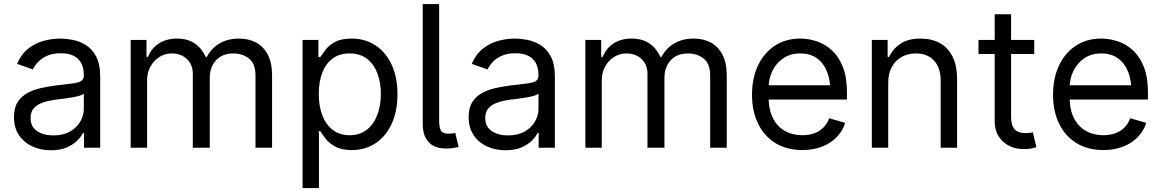

<svg xmlns="http://www.w3.org/2000/svg" viewBox="-20 -748 5880 972"><path d="M237.3 12.7Q185.5 12.7 143.1 -7.1Q100.6 -26.9 75.7 -64.5Q50.8 -102.1 50.8 -155.3Q50.8 -202.1 69.3 -231.2Q87.9 -260.3 118.9 -277.1Q149.9 -293.9 187.3 -302.2Q224.6 -310.5 262.7 -315.4Q312.5 -321.8 343.8 -325.2Q375 -328.6 389.6 -336.9Q404.3 -345.2 404.3 -365.2V-368.2Q404.3 -403.3 391.4 -428Q378.4 -452.6 352.5 -465.6Q326.7 -478.5 288.1 -478.5Q248 -478.5 220 -466.3Q191.9 -454.1 173.8 -435.3Q155.8 -416.5 146.5 -396.5L66.4 -424.8Q87.9 -474.6 123.8 -502.4Q159.7 -530.3 201.9 -541.5Q244.1 -552.7 285.2 -552.7Q311.5 -552.7 345.7 -546.6Q379.9 -540.5 412.4 -521.2Q444.8 -502 466.1 -463.1Q487.3 -424.3 487.3 -359.4V0H405.3V-74.2H399.4Q391.1 -56.6 371.1 -36.4Q351.1 -16.1 318.1 -1.7Q285.2 12.7 237.3 12.7ZM250 -62.5Q299.8 -62.5 334.2 -82Q368.7 -101.6 386.5 -132.6Q404.3 -163.6 404.3 -197.3V-274.4Q398.9 -268.1 380.9 -262.9Q362.8 -257.8 339.4 -253.9Q315.9 -250 293.9 -247.3Q272 -244.6 258.8 -243.2Q226.1 -238.8 197.8 -229.2Q169.4 -219.7 152.1 -201.2Q134.8 -182.6 134.8 -150.4Q134.8 -106.9 167.2 -84.7Q199.7 -62.5 250 -62.5Z M641.6 0V-545.9H721.7V-460H729.5Q746.6 -503.9 784.7 -528.3Q822.8 -552.7 876 -552.7Q929.7 -552.7 965.6 -528.3Q1001.5 -503.9 1021.5 -460H1027.3Q1048.8 -502.4 1090.6 -527.6Q1132.3 -552.7 1190.4 -552.7Q1239.3 -552.7 1276.9 -532.5Q1314.5 -512.2 1335.9 -470.7Q1357.4 -429.2 1357.4 -365.2V0H1273.4V-365.2Q1273.4 -425.8 1240.2 -451.7Q1207 -477.5 1162.1 -477.5Q1105 -477.5 1073.5 -442.6Q1042 -407.7 1042 -355.5V0H956.1V-374Q956.1 -420.4 926.3 -449Q896.5 -477.5 848.6 -477.5Q815.9 -477.5 787.6 -460Q759.3 -442.4 741.9 -411.6Q724.6 -380.9 724.6 -340.8V0Z M1511.7 204.1V-545.9H1591.8V-459H1601.6Q1610.8 -473.1 1627.4 -495.4Q1644 -517.6 1675.3 -535.2Q1706.5 -552.7 1759.8 -552.7Q1828.6 -552.7 1880.9 -518.3Q1933.1 -483.9 1962.6 -420.7Q1992.2 -357.4 1992.2 -271.5Q1992.2 -185.1 1962.9 -121.3Q1933.6 -57.6 1881.3 -22.9Q1829.1 11.7 1760.7 11.7Q1708.5 11.7 1676.8 -6.1Q1645 -23.9 1627.9 -46.6Q1610.8 -69.3 1601.6 -84H1594.7V204.1ZM1750 -63.5Q1802.2 -63.5 1837.4 -91.6Q1872.6 -119.6 1890.4 -167Q1908.2 -214.4 1908.2 -272.5Q1908.2 -330.1 1890.6 -376.5Q1873 -422.9 1838.1 -450.2Q1803.2 -477.5 1750 -477.5Q1698.7 -477.5 1664.1 -451.9Q1629.4 -426.3 1611.6 -380.1Q1593.8 -334 1593.8 -272.5Q1593.8 -210.9 1611.8 -163.8Q1629.9 -116.7 1664.8 -90.1Q1699.7 -63.5 1750 -63.5Z M2239.3 3.9Q2179.7 3.9 2149.9 -28.6Q2120.1 -61 2120.1 -119.1V-727.5H2203.1V-141.6Q2203.1 -102.5 2212.2 -86.9Q2221.2 -71.3 2249 -71.3Q2263.2 -71.3 2270.8 -72.3Q2278.3 -73.2 2284.7 -75.2L2301.8 -3.9Q2291 -1 2274.2 1.5Q2257.3 3.9 2239.3 3.9Z M2539.1 12.7Q2487.3 12.7 2444.8 -7.1Q2402.3 -26.9 2377.4 -64.5Q2352.5 -102.1 2352.5 -155.3Q2352.5 -202.1 2371.1 -231.2Q2389.6 -260.3 2420.7 -277.1Q2451.7 -293.9 2489 -302.2Q2526.4 -310.5 2564.5 -315.4Q2614.3 -321.8 2645.5 -325.2Q2676.8 -328.6 2691.4 -336.9Q2706.1 -345.2 2706.1 -365.2V-368.2Q2706.1 -403.3 2693.1 -428Q2680.2 -452.6 2654.3 -465.6Q2628.4 -478.5 2589.8 -478.5Q2549.8 -478.5 2521.7 -466.3Q2493.7 -454.1 2475.6 -435.3Q2457.5 -416.5 2448.2 -396.5L2368.2 -424.8Q2389.6 -474.6 2425.5 -502.4Q2461.4 -530.3 2503.7 -541.5Q2545.9 -552.7 2586.9 -552.7Q2613.3 -552.7 2647.5 -546.6Q2681.6 -540.5 2714.1 -521.2Q2746.6 -502 2767.8 -463.1Q2789.1 -424.3 2789.1 -359.4V0H2707V-74.2H2701.2Q2692.9 -56.6 2672.9 -36.4Q2652.8 -16.1 2619.9 -1.7Q2586.9 12.7 2539.1 12.7ZM2551.8 -62.5Q2601.6 -62.5 2636 -82Q2670.4 -101.6 2688.2 -132.6Q2706.1 -163.6 2706.1 -197.3V-274.4Q2700.7 -268.1 2682.6 -262.9Q2664.6 -257.8 2641.1 -253.9Q2617.7 -250 2595.7 -247.3Q2573.7 -244.6 2560.5 -243.2Q2527.8 -238.8 2499.5 -229.2Q2471.2 -219.7 2453.9 -201.2Q2436.5 -182.6 2436.5 -150.4Q2436.5 -106.9 2469 -84.7Q2501.5 -62.5 2551.8 -62.5Z M2943.4 0V-545.9H3023.4V-460H3031.2Q3048.3 -503.9 3086.4 -528.3Q3124.5 -552.7 3177.7 -552.7Q3231.4 -552.7 3267.3 -528.3Q3303.2 -503.9 3323.2 -460H3329.1Q3350.6 -502.4 3392.3 -527.6Q3434.1 -552.7 3492.2 -552.7Q3541 -552.7 3578.6 -532.5Q3616.2 -512.2 3637.7 -470.7Q3659.2 -429.2 3659.2 -365.2V0H3575.2V-365.2Q3575.2 -425.8 3542 -451.7Q3508.8 -477.5 3463.9 -477.5Q3406.7 -477.5 3375.2 -442.6Q3343.8 -407.7 3343.8 -355.5V0H3257.8V-374Q3257.8 -420.4 3228 -449Q3198.2 -477.5 3150.4 -477.5Q3117.7 -477.5 3089.4 -460Q3061 -442.4 3043.7 -411.6Q3026.4 -380.9 3026.4 -340.8V0Z M4042 11.7Q3963.4 11.7 3906 -23.4Q3848.6 -58.6 3817.9 -121.8Q3787.1 -185.1 3787.1 -268.6Q3787.1 -352.5 3817.4 -416.5Q3847.7 -480.5 3902.6 -516.6Q3957.5 -552.7 4031.2 -552.7Q4073.7 -552.7 4115.7 -538.6Q4157.7 -524.4 4192.1 -492.7Q4226.6 -460.9 4247.1 -408.7Q4267.6 -356.4 4267.6 -280.3V-244.1H3846.7V-316.4H4222.2L4183.6 -289.1Q4183.6 -343.8 4166.5 -386.2Q4149.4 -428.7 4115.5 -453.1Q4081.5 -477.5 4031.2 -477.5Q3981 -477.5 3945.1 -452.9Q3909.2 -428.2 3890.1 -388.7Q3871.1 -349.1 3871.1 -303.7V-255.9Q3871.1 -193.8 3892.6 -150.9Q3914.1 -107.9 3952.6 -85.7Q3991.2 -63.5 4042 -63.5Q4074.7 -63.5 4101.6 -73Q4128.4 -82.5 4147.9 -101.8Q4167.5 -121.1 4177.7 -149.4L4258.8 -126Q4246.1 -85 4216.1 -54Q4186 -22.9 4141.6 -5.6Q4097.2 11.7 4042 11.7Z M4476.6 -328.1V0H4393.6V-545.9H4473.6V-460H4481.4Q4500.5 -502 4539.6 -527.3Q4578.6 -552.7 4640.6 -552.7Q4695.8 -552.7 4737.3 -530.3Q4778.8 -507.8 4802 -462.2Q4825.2 -416.5 4825.2 -346.7V0H4742.2V-340.8Q4742.2 -404.8 4708.5 -441.2Q4674.8 -477.5 4616.7 -477.5Q4576.7 -477.5 4544.9 -460Q4513.2 -442.4 4494.9 -409.2Q4476.6 -376 4476.6 -328.1Z M5215.8 -545.9V-474.6H4933.6V-545.9ZM5015.6 -675.8H5098.6V-156.2Q5098.6 -113.8 5116.2 -94Q5133.8 -74.2 5171.9 -74.2Q5180.2 -74.2 5189.2 -75.2Q5198.2 -76.2 5209 -78.1L5226.6 -2.9Q5214.8 1.5 5198 4.2Q5181.2 6.8 5164.1 6.8Q5098.1 6.8 5056.9 -32.2Q5015.6 -71.3 5015.6 -133.8Z M5565.9 11.7Q5487.3 11.7 5429.9 -23.4Q5372.6 -58.6 5341.8 -121.8Q5311 -185.1 5311 -268.6Q5311 -352.5 5341.3 -416.5Q5371.6 -480.5 5426.5 -516.6Q5481.4 -552.7 5555.2 -552.7Q5597.7 -552.7 5639.6 -538.6Q5681.6 -524.4 5716.1 -492.7Q5750.5 -460.9 5771 -408.7Q5791.5 -356.4 5791.5 -280.3V-244.1H5370.6V-316.4H5746.1L5707.5 -289.1Q5707.5 -343.8 5690.4 -386.2Q5673.3 -428.7 5639.4 -453.1Q5605.5 -477.5 5555.2 -477.5Q5504.9 -477.5 5469 -452.9Q5433.1 -428.2 5414.1 -388.7Q5395 -349.1 5395 -303.7V-255.9Q5395 -193.8 5416.5 -150.9Q5438 -107.9 5476.6 -85.7Q5515.1 -63.5 5565.9 -63.5Q5598.6 -63.5 5625.5 -73Q5652.3 -82.5 5671.9 -101.8Q5691.4 -121.1 5701.7 -149.4L5782.7 -126Q5770 -85 5740 -54Q5710 -22.9 5665.5 -5.6Q5621.1 11.7 5565.9 11.7Z"/></svg>

Font: GitLab Sans
Style: Regular
Weight: 400
Designer: Rasmus Andersson
Foundry: Modifications by GitLab B.V., manufactured by rsms
Version: Version 4.000;git-c8fb6b7